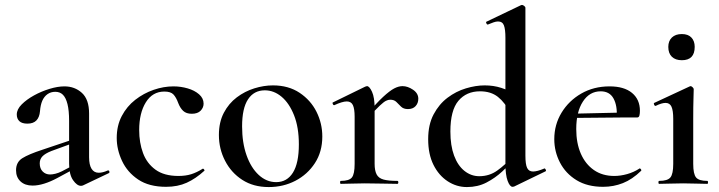

<svg xmlns="http://www.w3.org/2000/svg" viewBox="-20 -745 2913 778"><path d="M317 6Q313 8 308 8Q292 8 276 -15Q260 -38 260 -82V-255Q260 -297 253.5 -323Q247 -349 235 -361Q223 -373 204 -373Q186 -373 172.5 -363.5Q159 -354 151.5 -337Q144 -320 142 -294Q140 -270 127.5 -257Q115 -244 91 -244Q69 -244 58.5 -254Q48 -264 48 -281Q48 -302 68 -322Q88 -342 118 -358.5Q148 -375 181 -385Q214 -395 241 -395Q283 -395 312 -368.5Q341 -342 341 -285V-108Q341 -77 351 -61Q361 -45 380 -45Q396 -45 416 -54Q421 -56 423 -50.5Q425 -45 420 -43ZM112 7Q81 7 63 -10Q45 -27 45 -55Q45 -88 70.5 -104Q96 -120 151 -138L270 -178L273 -164L188 -133Q163 -123 152 -111.5Q141 -100 141 -83Q141 -62 153 -50Q165 -38 183 -38Q192 -38 204.5 -41Q217 -44 231 -51L296 -85L298 -70L211 -23Q185 -9 159.5 -1Q134 7 112 7Z M653 12Q584 12 540 -17.5Q496 -47 474.5 -93Q453 -139 453 -186Q453 -236 473.5 -275Q494 -314 528 -340.5Q562 -367 602.5 -381Q643 -395 683 -395Q712 -395 740 -387Q768 -379 786.5 -363Q805 -347 805 -325Q805 -309 793 -296.5Q781 -284 757 -284Q735 -284 722.5 -295.5Q710 -307 702 -328Q694 -350 683 -362Q672 -374 646 -374Q598 -374 571 -330.5Q544 -287 544 -218Q544 -167 559.5 -125Q575 -83 610 -57.5Q645 -32 703 -32Q732 -32 754.5 -39Q777 -46 801 -61Q803 -63 806.5 -59Q810 -55 808 -53Q773 -21 736.5 -4.5Q700 12 653 12Z M1069 13Q1007 13 962 -16Q917 -45 892 -93.5Q867 -142 867 -198Q867 -250 887 -288Q907 -326 939.5 -350.5Q972 -375 1010.5 -387Q1049 -399 1086 -399Q1149 -399 1194 -369Q1239 -339 1262.5 -292Q1286 -245 1286 -192Q1286 -130 1256 -84Q1226 -38 1177 -12.5Q1128 13 1069 13ZM1099 -7Q1143 -7 1167 -45.5Q1191 -84 1191 -160Q1191 -229 1171.5 -278Q1152 -327 1121 -353Q1090 -379 1053 -379Q1009 -379 985 -342.5Q961 -306 961 -233Q961 -167 979 -116Q997 -65 1028.5 -36Q1060 -7 1099 -7Z M1475 -271 1468 -283Q1506 -328 1532.5 -352.5Q1559 -377 1577 -386.5Q1595 -396 1611 -396Q1632 -396 1653.5 -381.5Q1675 -367 1675 -345Q1675 -327 1664 -315Q1653 -303 1633 -303Q1615 -303 1605 -313Q1595 -323 1586 -332Q1577 -341 1561 -341Q1553 -341 1544 -336.5Q1535 -332 1519 -317Q1503 -302 1475 -271ZM1361 0Q1358 0 1358 -6Q1358 -12 1361 -12Q1395 -12 1406 -26Q1417 -40 1417 -81V-272Q1417 -304 1410 -319Q1403 -334 1385 -334Q1376 -334 1363 -330Q1350 -326 1335 -319Q1331 -318 1328.5 -323.5Q1326 -329 1329 -330L1460 -394Q1465 -396 1467 -396Q1477 -396 1487.5 -373Q1498 -350 1498 -306V-81Q1498 -54 1506 -38.5Q1514 -23 1534 -17.5Q1554 -12 1590 -12Q1594 -12 1594 -6Q1594 0 1590 0Q1564 0 1530.5 -1Q1497 -2 1458 -2Q1431 -2 1405.5 -1Q1380 0 1361 0Z M1872 13Q1830 13 1794 -10.5Q1758 -34 1736.5 -77Q1715 -120 1715 -181Q1715 -240 1737 -281.5Q1759 -323 1793.5 -349Q1828 -375 1868 -387Q1908 -399 1944 -399Q1980 -399 2011 -389Q2042 -379 2067 -363L2048 -287Q2026 -330 1997.5 -352.5Q1969 -375 1925 -375Q1870 -375 1837.5 -336.5Q1805 -298 1805 -212Q1805 -155 1820 -114.5Q1835 -74 1862 -52.5Q1889 -31 1922 -31Q1963 -31 1995 -54Q2027 -77 2056 -109L2065 -101Q2044 -77 2015.5 -50.5Q1987 -24 1951.5 -5.5Q1916 13 1872 13ZM2109 -714V-114Q2109 -79 2116 -64.5Q2123 -50 2140 -50Q2148 -50 2159.5 -53Q2171 -56 2185 -62Q2188 -64 2191 -58.5Q2194 -53 2191 -51L2063 11Q2060 12 2057 12Q2046 12 2037 -12Q2028 -36 2028 -82V-592Q2028 -626 2022 -642Q2016 -658 1998 -658Q1990 -658 1980 -654.5Q1970 -651 1958 -646Q1954 -644 1951 -650Q1948 -656 1951 -657L2091 -724Q2093 -725 2095 -725Q2099 -725 2104 -721Q2109 -717 2109 -714Z M2424 12Q2360 12 2316 -15Q2272 -42 2249 -86.5Q2226 -131 2226 -181Q2226 -240 2255.5 -288.5Q2285 -337 2335.5 -366Q2386 -395 2450 -395Q2509 -395 2541 -368.5Q2573 -342 2573 -296Q2573 -285 2571 -277Q2569 -269 2562 -269H2479Q2482 -317 2466 -346Q2450 -375 2414 -375Q2369 -375 2342 -333.5Q2315 -292 2315 -222Q2315 -165 2333.5 -122.5Q2352 -80 2386.5 -56Q2421 -32 2469 -32Q2494 -32 2521 -39.5Q2548 -47 2571 -62Q2573 -64 2576.5 -60Q2580 -56 2578 -53Q2542 -18 2504 -3Q2466 12 2424 12ZM2286 -267 2285 -284 2507 -289V-269Z M2651 0Q2648 0 2648 -6Q2648 -12 2651 -12Q2685 -12 2696.5 -26Q2708 -40 2708 -81V-263Q2708 -297 2701 -312.5Q2694 -328 2677 -328Q2669 -328 2659 -325Q2649 -322 2637 -316Q2633 -315 2630.5 -321Q2628 -327 2631 -328L2775 -395Q2777 -396 2778 -396Q2782 -396 2786.5 -391.5Q2791 -387 2791 -384Q2791 -373 2790 -344Q2789 -315 2789 -264V-81Q2789 -40 2800.5 -26Q2812 -12 2846 -12Q2849 -12 2849 -6Q2849 0 2846 0Q2826 0 2801 -1Q2776 -2 2748 -2Q2721 -2 2695.5 -1Q2670 0 2651 0ZM2743 -501Q2717 -501 2702.5 -515Q2688 -529 2688 -555Q2688 -579 2702.5 -593Q2717 -607 2743 -607Q2768 -607 2781.5 -593Q2795 -579 2795 -555Q2795 -501 2743 -501Z"/></svg>

Font: Cormorant Light SemiBold
Style: Regular
Weight: 600
Version: Version 4.000